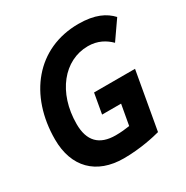

<svg xmlns="http://www.w3.org/2000/svg" viewBox="-164 -838 950 983"><g transform="rotate(-30 311.0 -346.5)"><path d="M290 9.8C388.7 9.8 475.6 -10.7 507.8 -19.5L567.9 -358.9H325.7L304.7 -240.2H417L395.5 -120.1C370.6 -116.2 342.8 -113.3 312.5 -113.3C216.3 -113.3 167.5 -163.1 167.5 -263.2C167.5 -448.7 275.4 -580.1 416.5 -580.1C473.6 -580.1 515.1 -556.2 545.9 -525.4L621.6 -634.3C584.5 -674.3 528.8 -703.1 431.2 -703.1C186 -703.1 32.2 -510.7 32.2 -250.5C32.2 -86.9 127.9 9.8 290 9.8Z"/></g></svg>

Font: Cascadia Mono NF
Style: Bold Italic
Weight: 700
Italic angle: -10°
Monospace: yes
Designer: Aaron Bell
Foundry: Saja Typeworks
Version: Version 2404.023